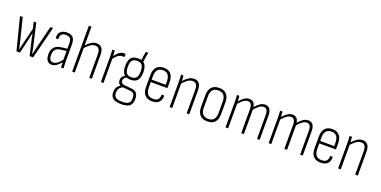

<svg xmlns="http://www.w3.org/2000/svg" viewBox="-16 -1588 5326 2685"><g transform="rotate(20 2647.0 -245.0)"><path d="M152 0Q147 0 146 -5L26 -475Q24 -482 30 -482H60Q66 -482 67 -476L140 -181Q148 -146 157 -110.5Q166 -75 173 -40H175Q183 -75 191 -110Q199 -145 207 -179L255 -373L233 -468Q230 -475 237 -475H264Q269 -475 270 -470L337 -180Q345 -144 352.5 -109.5Q360 -75 366 -40H369Q377 -75 385.5 -110.5Q394 -146 402 -181L475 -475Q476 -482 482 -482H511Q517 -482 515 -474L396 -5Q394 0 389 0H348Q343 0 342 -4L309 -147Q299 -187 290 -228Q281 -269 273 -313H270Q261 -269 252 -228Q243 -187 234 -147L200 -4Q198 0 193 0Z M816 0Q812 0 810 -6Q809 -28 807 -54Q805 -80 805 -99L804 -109V-351Q804 -407 786 -430Q768 -453 722 -453Q633 -453 638 -365Q638 -359 633 -359H606Q600 -359 600 -367Q595 -425 627 -457Q659 -489 722 -490Q786 -490 814.5 -458Q843 -426 843 -353V-114Q843 -82 844.5 -55Q846 -28 847 -6Q847 0 842 0ZM671 8Q627 8 603.5 -24.5Q580 -57 580 -116Q580 -183 613.5 -221Q647 -259 723 -269L811 -279V-246L725 -235Q668 -229 643.5 -199.5Q619 -170 619 -119Q619 -76 634 -52.5Q649 -29 680 -29Q709 -29 740 -50Q771 -71 813 -124V-85Q770 -34 738.5 -13Q707 8 671 8Z M1235 0Q1230 0 1230 -6V-347Q1230 -402 1212 -427.5Q1194 -453 1156 -453Q1119 -453 1082.5 -427Q1046 -401 1009 -358L1008 -396Q1046 -440 1084.5 -465Q1123 -490 1166 -490Q1216 -490 1242.5 -456.5Q1269 -423 1269 -350V-6Q1269 0 1264 0ZM980 0Q976 0 976 -6V-677Q976 -683 981 -683H1010Q1015 -683 1015 -677V-6Q1015 0 1010 0Z M1408 0Q1403 0 1403 -6V-368Q1403 -399 1402 -425.5Q1401 -452 1399 -475Q1398 -482 1404 -482H1430Q1435 -482 1435 -476Q1437 -453 1439 -427Q1441 -401 1441 -383L1442 -370V-6Q1442 0 1437 0ZM1434 -350 1433 -390Q1448 -413 1468.5 -436Q1489 -459 1514 -474.5Q1539 -490 1567 -490Q1575 -490 1580 -489.5Q1585 -489 1590 -487Q1592 -486 1593.5 -485Q1595 -484 1595 -480Q1595 -471 1595 -463Q1595 -455 1593 -447Q1593 -440 1586 -441Q1581 -442 1575.5 -442.5Q1570 -443 1562 -443Q1538 -443 1515.5 -430.5Q1493 -418 1472.5 -396.5Q1452 -375 1434 -350Z M1773 193Q1688 193 1650.5 163.5Q1613 134 1613 71Q1613 24 1633.5 -6Q1654 -36 1696 -55L1732 -43Q1691 -27 1671.5 -1Q1652 25 1652 66Q1652 115 1680.5 136Q1709 157 1775 157Q1844 157 1871.5 134.5Q1899 112 1899 61Q1899 17 1882 -3.5Q1865 -24 1822 -27L1715 -37Q1678 -40 1658.5 -61.5Q1639 -83 1639 -117Q1639 -149 1657 -169.5Q1675 -190 1703 -207L1730 -188Q1704 -177 1690 -161Q1676 -145 1676 -122Q1676 -102 1689.5 -88Q1703 -74 1734 -71L1835 -62Q1888 -57 1912.5 -28Q1937 1 1937 62Q1937 131 1899 162Q1861 193 1773 193ZM1780 -172Q1711 -172 1678.5 -211.5Q1646 -251 1646 -331Q1646 -412 1678 -451Q1710 -490 1781 -490Q1851 -490 1883 -451Q1915 -412 1915 -330Q1915 -250 1883 -211Q1851 -172 1780 -172ZM1780 -209Q1832 -209 1854 -238Q1876 -267 1876 -330Q1876 -395 1854 -424Q1832 -453 1780 -453Q1728 -453 1706 -424Q1684 -395 1684 -330Q1684 -267 1706 -238Q1728 -209 1780 -209ZM1862 -458 1829 -469Q1833 -509 1838 -545Q1843 -581 1849 -605Q1850 -612 1855 -612H1881Q1887 -612 1886 -605Q1879 -578 1873 -541Q1867 -504 1862 -458Z M2168 8Q2095 9 2057.5 -32.5Q2020 -74 2020 -157V-325Q2020 -409 2057.5 -449.5Q2095 -490 2164 -490Q2233 -490 2270 -449Q2307 -408 2307 -327V-245Q2307 -239 2302 -239H2059V-160Q2059 -94 2086 -61.5Q2113 -29 2169 -29Q2216 -29 2239 -52.5Q2262 -76 2262 -120Q2262 -127 2266 -127H2295Q2299 -127 2301 -122Q2302 -59 2267.5 -25.5Q2233 8 2168 8ZM2059 -275H2268V-324Q2268 -388 2242 -420.5Q2216 -453 2164 -453Q2112 -453 2085.5 -421Q2059 -389 2059 -324Z M2685 0Q2680 0 2680 -6V-347Q2680 -402 2662 -427.5Q2644 -453 2605 -453Q2568 -453 2532 -427Q2496 -401 2458 -358L2457 -395Q2496 -440 2534.5 -465Q2573 -490 2616 -490Q2666 -490 2692.5 -456.5Q2719 -423 2719 -350V-6Q2719 0 2714 0ZM2431 0Q2426 0 2426 -6V-367Q2426 -398 2425 -426Q2424 -454 2422 -475Q2421 -482 2427 -482H2453Q2458 -482 2458 -476Q2460 -457 2462 -427.5Q2464 -398 2464 -380L2465 -372V-6Q2465 0 2460 0Z M2988 8Q2916 8 2877.5 -33Q2839 -74 2839 -154V-327Q2839 -407 2877.5 -448.5Q2916 -490 2988 -490Q3061 -490 3099 -449Q3137 -408 3137 -327V-154Q3137 -74 3099 -33Q3061 8 2988 8ZM2988 -29Q3043 -29 3070.5 -61.5Q3098 -94 3098 -157V-325Q3098 -389 3070.5 -421Q3043 -453 2988 -453Q2934 -453 2906 -421Q2878 -389 2878 -325V-157Q2878 -94 2906 -61.5Q2934 -29 2988 -29Z M3263 0Q3258 0 3258 -6V-367Q3258 -398 3257 -425.5Q3256 -453 3254 -475Q3253 -482 3259 -482H3285Q3290 -482 3290 -476Q3292 -458 3293 -439.5Q3294 -421 3295 -403Q3333 -446 3367 -468Q3401 -490 3438 -490Q3477 -490 3499.5 -467.5Q3522 -445 3528 -402Q3567 -446 3601 -468Q3635 -490 3672 -490Q3718 -490 3742 -457.5Q3766 -425 3766 -365V-6Q3766 0 3761 0H3732Q3727 0 3727 -6V-360Q3727 -404 3711 -428.5Q3695 -453 3661 -453Q3632 -453 3601.5 -431.5Q3571 -410 3532 -365V-6Q3532 0 3526 0H3498Q3492 0 3492 -6V-360Q3492 -404 3476.5 -428.5Q3461 -453 3427 -453Q3398 -453 3366.5 -431.5Q3335 -410 3297 -365V-6Q3297 0 3292 0Z M3905 0Q3900 0 3900 -6V-367Q3900 -398 3899 -425.5Q3898 -453 3896 -475Q3895 -482 3901 -482H3927Q3932 -482 3932 -476Q3934 -458 3935 -439.5Q3936 -421 3937 -403Q3975 -446 4009 -468Q4043 -490 4080 -490Q4119 -490 4141.5 -467.5Q4164 -445 4170 -402Q4209 -446 4243 -468Q4277 -490 4314 -490Q4360 -490 4384 -457.5Q4408 -425 4408 -365V-6Q4408 0 4403 0H4374Q4369 0 4369 -6V-360Q4369 -404 4353 -428.5Q4337 -453 4303 -453Q4274 -453 4243.5 -431.5Q4213 -410 4174 -365V-6Q4174 0 4168 0H4140Q4134 0 4134 -6V-360Q4134 -404 4118.5 -428.5Q4103 -453 4069 -453Q4040 -453 4008.5 -431.5Q3977 -410 3939 -365V-6Q3939 0 3934 0Z M4676 8Q4603 9 4565.5 -32.5Q4528 -74 4528 -157V-325Q4528 -409 4565.5 -449.5Q4603 -490 4672 -490Q4741 -490 4778 -449Q4815 -408 4815 -327V-245Q4815 -239 4810 -239H4567V-160Q4567 -94 4594 -61.5Q4621 -29 4677 -29Q4724 -29 4747 -52.5Q4770 -76 4770 -120Q4770 -127 4774 -127H4803Q4807 -127 4809 -122Q4810 -59 4775.5 -25.5Q4741 8 4676 8ZM4567 -275H4776V-324Q4776 -388 4750 -420.5Q4724 -453 4672 -453Q4620 -453 4593.5 -421Q4567 -389 4567 -324Z M5193 0Q5188 0 5188 -6V-347Q5188 -402 5170 -427.5Q5152 -453 5113 -453Q5076 -453 5040 -427Q5004 -401 4966 -358L4965 -395Q5004 -440 5042.5 -465Q5081 -490 5124 -490Q5174 -490 5200.5 -456.5Q5227 -423 5227 -350V-6Q5227 0 5222 0ZM4939 0Q4934 0 4934 -6V-367Q4934 -398 4933 -426Q4932 -454 4930 -475Q4929 -482 4935 -482H4961Q4966 -482 4966 -476Q4968 -457 4970 -427.5Q4972 -398 4972 -380L4973 -372V-6Q4973 0 4968 0Z"/></g></svg>

Font: Sofia Sans Condensed ExtraLight
Style: Regular
Weight: 250
Version: Version 4.100